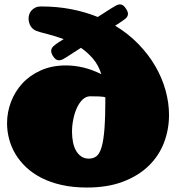

<svg xmlns="http://www.w3.org/2000/svg" viewBox="-20 -819 805 863"><path d="M163.6 -790Q236.8 -790 300.5 -777.6Q364.3 -765.1 419.4 -742.7L479 -780.8Q491.2 -788.6 501 -793.9Q510.7 -799.3 519 -799.3Q526.4 -799.3 533 -794.9Q539.6 -790.5 546.4 -779.8Q555.2 -766.6 555.2 -756.8Q555.2 -744.6 544.2 -735.6Q533.2 -726.6 516.6 -715.8L497.6 -703.6Q557.1 -667.5 602.3 -620.8Q647.5 -574.2 678 -521.7Q708.5 -469.2 724.1 -413.1Q739.7 -356.9 739.7 -302.2Q739.7 -237.3 717.3 -178.2Q694.8 -119.1 648.9 -74.2Q603 -29.3 533.7 -2.7Q464.4 23.9 370.6 23.9Q308.6 23.9 257.6 12.5Q206.5 1 166.7 -19.3Q127 -39.6 97.7 -67.1Q68.4 -94.7 49.3 -126.7Q30.3 -158.7 21 -194.1Q11.7 -229.5 11.7 -265.1Q11.7 -314.5 29.5 -361.3Q47.4 -408.2 81.1 -444.6Q114.7 -481 164.1 -502.9Q213.4 -524.9 276.4 -524.9Q314.5 -524.9 354.2 -515.6Q394 -506.3 435.5 -485.4Q422.9 -525.9 398.4 -554.7Q374 -583.5 343.8 -604L285.6 -566.4Q273.9 -558.6 263.9 -553.2Q253.9 -547.9 245.1 -547.9Q237.8 -547.9 231.2 -552.2Q224.6 -556.6 217.8 -567.4Q210 -580.1 210 -589.8Q210 -601.6 219.7 -610.8Q229.5 -620.1 245.1 -629.9L266.1 -643.1Q246.6 -650.4 228 -656Q209.5 -661.6 193.6 -665.8Q177.7 -669.9 165 -673.3Q152.3 -676.8 144.5 -679.7Q126.5 -686.5 117.4 -702.1Q108.4 -717.8 108.4 -735.4Q108.4 -745.6 111.8 -755.4Q115.2 -765.1 122.3 -772.7Q129.4 -780.3 139.6 -785.2Q149.9 -790 163.6 -790ZM385.7 -386.2Q366.7 -386.2 351.6 -371.8Q336.4 -357.4 325.9 -334.7Q315.4 -312 309.6 -283.7Q303.7 -255.4 303.7 -227.1Q303.7 -203.1 307.9 -181.2Q312 -159.2 321.3 -142.6Q330.6 -126 345 -116Q359.4 -106 379.4 -106Q399.9 -106 414.1 -117.2Q428.2 -128.4 437 -158.9Q445.8 -189.5 449.7 -242.9Q453.6 -296.4 453.6 -381.3Q452.6 -382.3 445.3 -383.8Q439 -384.8 425.3 -385.5Q411.6 -386.2 385.7 -386.2Z"/></svg>

Font: Corben
Style: Bold
Weight: 700
Designer: vernon adams
Foundry: vernon adams
Version: Version 1.101; ttfautohint (v1.6)